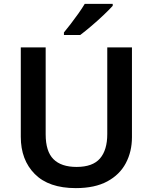

<svg xmlns="http://www.w3.org/2000/svg" viewBox="-20 -958 787 988"><path d="M659 -252Q659 -178 627.5 -118.5Q596 -59 532 -24.5Q468 10 370 10Q231 10 159 -62.5Q87 -135 87 -254V-714H215V-267Q215 -179 255 -139Q295 -99 374 -99Q457 -99 494.5 -142.5Q532 -186 532 -268V-714H659ZM560 -928Q544 -910 513.5 -881Q483 -852 450 -824Q417 -796 393 -778H309V-791Q324 -809 344 -835Q364 -861 383.5 -888.5Q403 -916 416 -938H560Z"/></svg>

Font: Noto Sans Bassa Vah SemiBold
Style: Regular
Weight: 600
Designer: Monotype Design Team
Foundry: Monotype Imaging Inc.
Version: Version 2.002; ttfautohint (v1.8.4.7-5d5b)